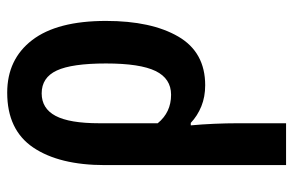

<svg xmlns="http://www.w3.org/2000/svg" viewBox="-164 -430 833 546"><g transform="rotate(-90 253.0 -156.5)"><path d="M467 -272Q467 -143 422.5 -66.5Q378 10 284 10Q251 10 224 -1Q197 -12 177 -31H170Q173 1 174.5 36Q176 71 176 102V240H57V-275Q57 -405 107 -479Q157 -553 263 -553Q358 -553 412.5 -482Q467 -411 467 -272ZM261 -455Q218 -455 197 -415.5Q176 -376 176 -291V-125Q207 -87 257 -87Q303 -87 324.5 -131Q346 -175 346 -272Q346 -369 326 -412Q306 -455 261 -455Z"/></g></svg>

Font: Avrile Sans Condensed SemiBold
Style: Regular
Weight: 600
Width: 3
Designer: Monotype Design Team
Foundry: Monotype Imaging Inc.
Version: Version 2.001;September 10, 2019;FontCreator 11.5.0.2425 64-